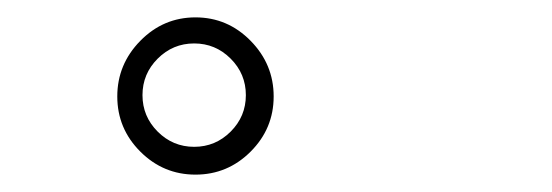

<svg xmlns="http://www.w3.org/2000/svg" viewBox="-20 -634 635 221"><path d="M268.5 -587Q295 -560 295 -523Q295 -486 268.5 -459.5Q242 -433 205 -433Q168 -433 141.5 -459.5Q115 -486 115 -523Q115 -560 141.5 -587Q168 -614 205 -614Q242 -614 268.5 -587ZM203.5 -465Q228 -465 245.5 -482.5Q263 -500 263 -524.5Q263 -549 245.5 -566.5Q228 -584 203.5 -584Q179 -584 161.5 -566.5Q144 -549 144 -524.5Q144 -500 161.5 -482.5Q179 -465 203.5 -465Z"/></svg>

Font: Ruge Boogie
Style: Regular
Weight: 400
Version: Version 1.003